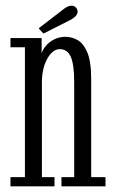

<svg xmlns="http://www.w3.org/2000/svg" viewBox="-20 -658 406 678"><path d="M17 0V-32.5H68V-491H17V-523.5H127V-469Q130 -481.5 141.2 -495.2Q152.5 -509 170.5 -518.5Q188.5 -528 211.5 -528Q232.5 -528 253.2 -517Q274 -506 288 -473.8Q302 -441.5 302 -377.5V-32.5H352.5V0H197V-32.5H242V-367.5Q242 -431 229.8 -457.8Q217.5 -484.5 191.5 -484.5Q177.5 -484.5 166 -474.8Q154.5 -465 146 -449Q137.5 -433 133 -414Q128.5 -395 128 -376.5V-32.5H172.5V0ZM133.5 -539.5 116.5 -558 203 -624.5Q210 -630.5 217.8 -634.2Q225.5 -638 232.5 -638Q238.5 -638 243.8 -635Q249 -632 251.5 -626.5Q254 -622.5 254 -617Q254 -607.5 245.2 -599.2Q236.5 -591 224.5 -585.5Z"/></svg>

Font: Imbue Thin 10pt Light
Style: Regular
Weight: 300
Version: Version 1.102